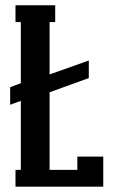

<svg xmlns="http://www.w3.org/2000/svg" viewBox="-20 -700 422 720"><path d="M270 -63V-112.8H367.2V0H38.1V-63H58.1V-321.8L18.1 -307.1V-373L58.1 -388.2V-617.2H38.1V-680.2H187V-617.2H166V-420.9L313 -473.1V-407.2L166 -354V-63Z"/></svg>

Font: Margherita Bold
Style: Regular
Weight: 700
Designer: James Puckett
Foundry: Dunwich Type Founders
Version: Version 1.008;hotconv 1.0.109;makeotfexe 2.5.65596